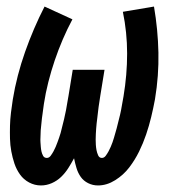

<svg xmlns="http://www.w3.org/2000/svg" viewBox="-20 -558 540 586"><path d="M105 8Q86 8 69 -1Q52 -10 41 -25.5Q30 -41 24 -59Q18 -77 14.5 -96Q11 -115 10.5 -134.5Q10 -154 10.5 -174Q11 -194 13.5 -214.5Q16 -235 19 -254Q25 -291 34.5 -327.5Q44 -364 56.5 -399.5Q69 -435 84 -470Q99 -505 116 -538L201 -499Q185 -469 171.5 -437.5Q158 -406 147 -373.5Q136 -341 127.5 -307.5Q119 -274 114 -241Q113 -234 112 -226.5Q111 -219 110 -211.5Q109 -204 108 -197Q107 -190 106.5 -182.5Q106 -175 105 -167.5Q104 -160 104 -153Q104 -146 103.5 -138.5Q103 -131 103.5 -124Q104 -117 104.5 -110Q105 -103 106.5 -96Q108 -89 111.5 -82.5Q115 -76 123 -76Q130 -76 135 -83Q140 -90 143.5 -96.5Q147 -103 150 -110Q153 -117 155.5 -124Q158 -131 160.5 -138Q163 -145 165 -152Q167 -159 168.5 -166Q170 -173 172 -180Q174 -187 175.5 -194Q177 -201 178.5 -208Q180 -215 181.5 -222Q183 -229 184 -236.5Q185 -244 186.5 -251Q188 -258 189 -265L202 -345H299L286 -265Q285 -257 283.5 -248.5Q282 -240 281 -232Q280 -224 279 -215.5Q278 -207 277 -198.5Q276 -190 275 -182Q274 -174 273.5 -165.5Q273 -157 272.5 -149Q272 -141 272 -132.5Q272 -124 272.5 -116Q273 -108 274.5 -100Q276 -92 279.5 -84Q283 -76 291 -76Q298 -76 303 -83Q308 -90 311.5 -96.5Q315 -103 318 -110Q321 -117 323.5 -124Q326 -131 328 -138Q330 -145 332 -152Q334 -159 336 -166Q338 -173 339.5 -180Q341 -187 343 -194Q345 -201 346.5 -208Q348 -215 349.5 -222Q351 -229 352 -236Q353 -243 354.5 -250Q356 -257 357 -264Q368 -330 368 -394.5Q368 -459 355 -522L450 -538Q462 -468 463.5 -397.5Q465 -327 453 -255Q448 -228 441.5 -201Q435 -174 426 -147.5Q417 -121 404.5 -95.5Q392 -70 374.5 -47Q357 -24 331.5 -8Q306 8 279 8Q263 8 249 1Q235 -6 226.5 -18Q218 -30 213.5 -45Q209 -60 206 -75Q198 -60 188.5 -45Q179 -30 166.5 -18Q154 -6 138 1Q122 8 105 8Z"/></svg>

Font: Iosevka Slab Semibold Oblique
Style: Regular
Weight: 600
Italic angle: -9°
Monospace: yes
Designer: Belleve Invis
Foundry: Belleve Invis
Version: Version 11.1.1; ttfautohint (v1.8.3)